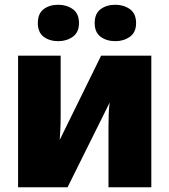

<svg xmlns="http://www.w3.org/2000/svg" viewBox="-20 -787 712 807"><path d="M235 -338Q235 -321 235 -302.5Q235 -284 234.5 -266Q234 -248 233 -231Q232 -214 231 -199L405 -553H616V0H436V-200Q436 -226 436 -254Q436 -282 437 -308.5Q438 -335 441 -356L264 0H56V-553H235ZM139 -690Q139 -730 163.5 -748.5Q188 -767 225 -767Q260 -767 286 -748.5Q312 -730 312 -690Q312 -651 286 -632.5Q260 -614 225 -614Q188 -614 163.5 -632.5Q139 -651 139 -690ZM378 -690Q378 -730 403 -748.5Q428 -767 465 -767Q500 -767 526 -748.5Q552 -730 552 -690Q552 -651 526 -632.5Q500 -614 465 -614Q428 -614 403 -632.5Q378 -651 378 -690Z"/></svg>

Font: Noto Sans Display Black
Style: Regular
Weight: 900
Designer: Monotype Design Team
Foundry: Monotype Imaging Inc.
Version: Version 2.003